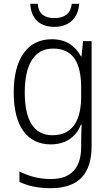

<svg xmlns="http://www.w3.org/2000/svg" viewBox="-20 -799 581 1008"><path d="M396 -779H357C351 -729 320 -704 267 -704C212 -704 182 -727 178 -779H139C143 -701 188 -658 266 -658C343 -658 390 -704 396 -779ZM252 -593C122 -593 52 -488 52 -313C52 -135 124 -41 246 -41C324 -41 378 -78 405 -145H409C407 -115 406 -86 406 -59V-27C406 82 354 141 247 141C184 141 128 125 82 101V156C127 177 179 189 246 189C397 189 461 109 461 -33V-583H416L408 -503H405C375 -558 328 -593 252 -593ZM259 -544C365 -544 406 -468 406 -338V-292C406 -177 368 -89 255 -89C160 -89 110 -164 110 -313C110 -458 158 -544 259 -544Z"/></svg>

Font: Noto Sans Tamil UI SemiCondensed Light
Style: Regular
Weight: 300
Width: 4
Designer: Jelle Bosma - Monotype Design Team
Foundry: Monotype Imaging Inc.
Version: Version 2.004